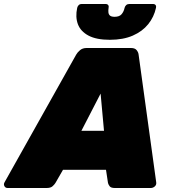

<svg xmlns="http://www.w3.org/2000/svg" viewBox="-78 -940 859 960"><path d="M-40 0Q-51 0 -56 -9.5Q-61 -19 -55 -29L303 -667Q309 -678 322 -689Q335 -700 355 -700H577Q597 -700 605.5 -689Q614 -678 615 -667L703 -29Q705 -16 696 -8Q687 0 676 0H496Q477 0 470.5 -8.5Q464 -17 462 -25L452 -91H237L199 -25Q194 -17 184.5 -8.5Q175 0 155 0ZM329 -286H442L425 -472ZM471 -741Q404 -741 364.5 -762Q325 -783 311.5 -819Q298 -855 308 -901Q310 -909 315.5 -914.5Q321 -920 331 -920H450Q459 -920 463 -914.5Q467 -909 465 -901Q463 -889 464 -878.5Q465 -868 472 -862Q479 -856 495 -856Q519 -856 530 -869Q541 -882 545 -901Q547 -909 553 -914.5Q559 -920 568 -920H687Q696 -920 700 -914.5Q704 -909 702 -901Q692 -855 663 -819Q634 -783 586 -762Q538 -741 471 -741Z"/></svg>

Font: Rubik Light Black
Style: Italic
Weight: 900
Italic angle: -12°
Version: Version 2.104